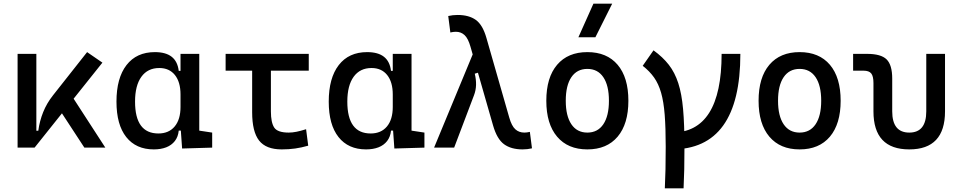

<svg xmlns="http://www.w3.org/2000/svg" viewBox="-20 -815 5313 1060"><path d="M170.9 0 152.3 -93.3H191.4Q198.7 -147 218.3 -195.8Q237.8 -244.6 272.5 -288.6L460.9 -527.3L545.4 -469.2ZM77.1 0V-517.6H180.7V-52.2L170.9 0ZM445.8 0 296.4 -228.5 369.1 -296.9 561.5 0Z M829.1 9.8Q731 9.8 677 -58.3Q623 -126.5 623 -253.9Q623 -384.3 678.5 -455.8Q733.9 -527.3 835 -527.3Q895 -527.3 927.7 -501.7Q960.4 -476.1 966.8 -423.8H1006.8L976.6 -293Q976.6 -362.3 945.6 -400.9Q914.6 -439.5 859.4 -439.5Q795.4 -439.5 760.5 -391.1Q725.6 -342.8 725.6 -253.9Q725.6 -78.1 854.5 -78.1Q912.1 -78.1 944.3 -116.7Q976.6 -155.3 976.6 -224.6V-252L1011.7 -93.8H966.8Q963.4 -59.6 945.3 -36.4Q927.2 -13.2 897.7 -1.7Q868.2 9.8 829.1 9.8ZM985.4 4.9 976.6 -119.1V-239.3L1080.1 -210V-93.8L1151.4 -83V0ZM976.6 -146.5V-517.6H1080.1V-175.8Z M1535.2 9.8Q1448.7 9.8 1410.4 -39.1Q1372.1 -87.9 1372.1 -195.3V-517.6H1475.6V-200.2Q1475.6 -138.7 1493.9 -110.8Q1512.2 -83 1574.2 -83Q1594.2 -83 1617.2 -87.6Q1640.1 -92.3 1669.9 -101.6L1681.6 -10.7Q1644 0 1609.4 4.9Q1574.7 9.8 1535.2 9.8ZM1225.6 -424.8V-517.6H1684.6V-424.8Z M2001 9.8Q1902.8 9.8 1848.9 -58.3Q1794.9 -126.5 1794.9 -253.9Q1794.9 -384.3 1850.3 -455.8Q1905.8 -527.3 2006.8 -527.3Q2066.9 -527.3 2099.6 -501.7Q2132.3 -476.1 2138.7 -423.8H2178.7L2148.4 -293Q2148.4 -362.3 2117.4 -400.9Q2086.4 -439.5 2031.2 -439.5Q1967.3 -439.5 1932.4 -391.1Q1897.5 -342.8 1897.5 -253.9Q1897.5 -78.1 2026.4 -78.1Q2084 -78.1 2116.2 -116.7Q2148.4 -155.3 2148.4 -224.6V-252L2183.6 -93.8H2138.7Q2135.3 -59.6 2117.2 -36.4Q2099.1 -13.2 2069.6 -1.7Q2040 9.8 2001 9.8ZM2157.2 4.9 2148.4 -119.1V-239.3L2252 -210V-93.8L2323.2 -83V0ZM2148.4 -146.5V-517.6H2252V-175.8Z M2865.2 9.8Q2801.8 9.8 2762.7 -18.8Q2723.6 -47.4 2702.1 -122.6L2577.6 -556.6Q2564.5 -603 2544.7 -621.3Q2524.9 -639.6 2496.6 -639.6Q2483.4 -639.6 2466.3 -635.7L2454.6 -726.6Q2479.5 -732.4 2506.3 -732.4Q2568.8 -732.4 2606.9 -705.1Q2645 -677.7 2665.5 -605.5L2791.5 -166Q2804.7 -119.6 2825 -101.3Q2845.2 -83 2875 -83Q2888.2 -83 2905.3 -86.9L2917 3.9Q2892.1 9.8 2865.2 9.8ZM2376.5 0 2600.6 -541 2667 -428.2 2601.1 -408.2Q2608.9 -376 2608.2 -346.2Q2607.4 -316.4 2596.7 -288.6L2487.3 0Z M3222.7 9.8Q3115.2 9.8 3055.7 -60.5Q2996.1 -130.9 2996.1 -258.8Q2996.1 -387.2 3055.7 -457.3Q3115.2 -527.3 3222.7 -527.3Q3330.6 -527.3 3389.9 -457.3Q3449.2 -387.2 3449.2 -258.8Q3449.2 -130.9 3389.9 -60.5Q3330.6 9.8 3222.7 9.8ZM3222.7 -83Q3279.8 -83 3310.8 -128.9Q3341.8 -174.8 3341.8 -258.8Q3341.8 -343.3 3310.8 -388.9Q3279.8 -434.6 3222.7 -434.6Q3165.5 -434.6 3134.5 -388.9Q3103.5 -343.3 3103.5 -258.8Q3103.5 -174.8 3134.5 -128.9Q3165.5 -83 3222.7 -83ZM3173.3 -609.4 3256.3 -794.9H3359.9L3267.1 -609.4Z M3688.5 9.8V-83Q3963.9 -83 3963.9 -517.6H4067.4Q4067.4 9.8 3688.5 9.8ZM3650.4 224.6Q3652.8 176.8 3654.1 119.4Q3655.3 62 3655.3 -4.9Q3655.3 -108.9 3649.7 -181.2Q3644 -253.4 3629.9 -302.7Q3615.7 -352.1 3591.1 -387Q3566.4 -421.9 3528.3 -451.7L3587.9 -537.1Q3639.2 -500 3672.4 -457.3Q3705.6 -414.6 3724.6 -356Q3743.7 -297.4 3751.2 -212.4Q3758.8 -127.4 3758.8 -4.9Q3758.8 62 3757.6 119.4Q3756.3 176.8 3753.9 224.6Z M4394.5 9.8Q4287.1 9.8 4227.5 -60.5Q4168 -130.9 4168 -258.8Q4168 -387.2 4227.5 -457.3Q4287.1 -527.3 4394.5 -527.3Q4502.4 -527.3 4561.8 -457.3Q4621.1 -387.2 4621.1 -258.8Q4621.1 -130.9 4561.8 -60.5Q4502.4 9.8 4394.5 9.8ZM4394.5 -83Q4451.7 -83 4482.7 -128.9Q4513.7 -174.8 4513.7 -258.8Q4513.7 -343.3 4482.7 -388.9Q4451.7 -434.6 4394.5 -434.6Q4337.4 -434.6 4306.4 -388.9Q4275.4 -343.3 4275.4 -258.8Q4275.4 -174.8 4306.4 -128.9Q4337.4 -83 4394.5 -83Z M5000 9.8Q4802.2 9.8 4802.2 -200.2V-356.4Q4802.2 -394 4790 -409.4Q4777.8 -424.8 4747.6 -424.8H4689.9V-517.6H4767.1Q4843.8 -517.6 4874.8 -487.1Q4905.8 -456.5 4905.8 -380.9V-200.2Q4905.8 -83 5000 -83Q5093.8 -83 5093.8 -200.2V-517.6H5197.3V-200.2Q5197.3 9.8 5000 9.8Z"/></svg>

Font: Cascadia Code PL
Style: Regular
Weight: 400
Monospace: yes
Designer: Aaron Bell
Foundry: Saja Typeworks
Version: Version 2102.003